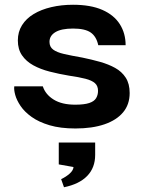

<svg xmlns="http://www.w3.org/2000/svg" viewBox="-20 -528 604 807"><path d="M40 -165H160Q171 -131 205.5 -109.5Q240 -88 296 -88Q334 -88 355 -95Q376 -102 384 -115.5Q392 -129 392 -146Q392 -167 379 -178.5Q366 -190 339 -197Q312 -204 270 -210Q228 -217 189 -227Q150 -237 120 -253.5Q90 -270 72.5 -295.5Q55 -321 55 -358Q55 -394 72.5 -422Q90 -450 121.5 -469Q153 -488 195.5 -498Q238 -508 287 -508Q361 -508 410 -486.5Q459 -465 483.5 -426.5Q508 -388 508 -338H393Q385 -375 361 -391.5Q337 -408 287 -408Q238 -408 213 -393Q188 -378 188 -352Q188 -331 203.5 -319.5Q219 -308 249.5 -301Q280 -294 326 -286Q365 -278 400.5 -268Q436 -258 464 -242.5Q492 -227 508.5 -201.5Q525 -176 525 -137Q525 -89 497.5 -56Q470 -23 419 -5.5Q368 12 297 12Q234 12 188.5 -1.5Q143 -15 113 -36.5Q83 -58 66.5 -82.5Q50 -107 44 -129Q38 -151 40 -165ZM249 259 237 225Q258 215 273 201.5Q288 188 289 174L227 163V71H380V123Q380 177 346.5 211.5Q313 246 249 259Z"/></svg>

Font: Syne
Style: Bold
Weight: 700
Designer: Lucas Descroix
Foundry: Bonjour Monde
Version: Version 2.200